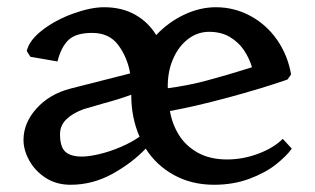

<svg xmlns="http://www.w3.org/2000/svg" viewBox="-20 -501 872 531"><path d="M45 -114Q45 -161 81 -201Q117 -241 175 -256L340 -298Q332 -343 307 -376.5Q282 -410 235 -410Q190 -410 169.5 -390.5Q149 -371 139 -331L64 -344L54 -360Q61 -390 97.5 -418Q134 -446 182.5 -463.5Q231 -481 268 -481Q317 -481 353.5 -460.5Q390 -440 412 -404Q446 -440 489.5 -460.5Q533 -481 577 -481Q628 -481 672.5 -457Q717 -433 746.5 -390.5Q776 -348 785 -295L775 -281Q703 -256 610 -231Q517 -206 450 -194Q456 -158 475 -127.5Q494 -97 527.5 -78.5Q561 -60 608 -60Q652 -60 694.5 -76Q737 -92 762 -117L787 -90Q773 -70 743.5 -46.5Q714 -23 669.5 -6.5Q625 10 572 10Q510 10 461 -17Q412 -44 383 -90Q345 -50 290.5 -20Q236 10 175 10Q136 10 106.5 -9Q77 -28 61 -57Q45 -86 45 -114ZM207 -68Q226 -68 255.5 -75Q285 -82 315 -95Q345 -108 366 -123Q343 -175 343 -239Q324 -232 304.5 -226Q285 -220 266 -215Q239 -207 211 -199Q181 -188 163.5 -171Q146 -154 146 -130Q146 -95 160.5 -81.5Q175 -68 207 -68ZM677 -315Q669 -341 654.5 -362.5Q640 -384 616 -398.5Q592 -413 558 -413Q526 -413 499.5 -392.5Q473 -372 458 -336.5Q443 -301 444 -257Q498 -264 551 -278Q604 -292 677 -315Z"/></svg>

Font: TMT Limkin
Style: Regular
Weight: 400
Designer: Gabriel Drozdov
Version: Version 1.000;Glyphs 3.1.2 (3151)